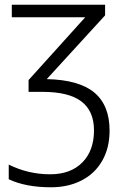

<svg xmlns="http://www.w3.org/2000/svg" viewBox="-20 -553 518 813"><path d="M17 206V144Q100 185 192 185Q279 185 328.5 135Q378 85 378 -1Q378 -83 324.5 -123.5Q271 -164 161 -164H101V-214L341 -480H30V-533H425V-488L178 -218Q315 -215 379.5 -161Q444 -107 444 0Q444 73 413 127.5Q382 182 325.5 211Q269 240 196 240Q89 240 17 206Z"/></svg>

Font: OpenSansMMV
Style: Light
Weight: 300
Foundry: Ascender Corporation
Version: Version 4.001